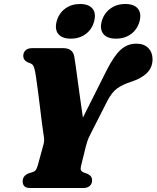

<svg xmlns="http://www.w3.org/2000/svg" viewBox="-20 -941 784 961"><path d="M441 -39.5Q441 -20.5 429 -10.2Q417 0 397 0H131Q110 0 101.8 -9Q93.5 -18 93.5 -33.5Q93.5 -60 121 -72.5L144 -80Q155.5 -84 160 -91.2Q164.5 -98.5 169.5 -114.5L197 -215.5Q202.5 -234.5 200.2 -252.8Q198 -271 194.5 -292Q192.5 -303.5 188.8 -334Q185 -364.5 180.2 -404.2Q175.5 -444 170.2 -483.8Q165 -523.5 160.5 -553.8Q156 -584 153 -595Q149.5 -610 142.8 -617Q136 -624 120 -628.5Q96.5 -639 96.5 -661.5Q96.5 -678.5 108 -689.2Q119.5 -700 140.5 -700H296Q345 -700 352 -656.5Q354.5 -642.5 359.2 -608.8Q364 -575 370 -530.2Q376 -485.5 382.5 -438.8Q389 -392 395 -352.5L513.5 -588.5Q551.5 -663.5 585.2 -693Q619 -722.5 662 -722.5Q701 -722.5 722.2 -700.5Q743.5 -678.5 743.5 -644.5Q743.5 -603.5 715.5 -575.8Q687.5 -548 634.5 -531Q593 -517.5 566.5 -498.5Q540 -479.5 516.5 -434.5L433 -270Q422.5 -250 417.2 -234Q412 -218 408.5 -203.5L385 -108Q382 -95.5 385.5 -88.8Q389 -82 398 -78L419 -70.5Q432 -63.5 436.5 -56Q441 -48.5 441 -39.5ZM334.5 -747.5Q291.5 -747.5 272.2 -770.5Q253 -793.5 263.5 -834Q274.5 -874.5 306 -897.8Q337.5 -921 380.5 -921Q424 -921 443 -897.8Q462 -874.5 451 -834Q440.5 -794 409.2 -770.8Q378 -747.5 334.5 -747.5ZM560.5 -747.5Q517 -747.5 497.8 -770.5Q478.5 -793.5 489 -834Q500 -874 531.8 -897.5Q563.5 -921 606.5 -921Q651 -921 670 -897.8Q689 -874.5 678.5 -834Q667.5 -794 636 -770.8Q604.5 -747.5 560.5 -747.5Z"/></svg>

Font: Fraunces 72pt Soft Black
Style: Italic
Weight: 900
Italic angle: -16°
Version: Version 1.000;[b76b70a41]